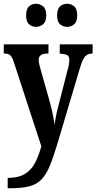

<svg xmlns="http://www.w3.org/2000/svg" viewBox="-20 -772 513 1022"><path d="M21 175Q77 175 111.5 154.5Q146 134 166 96Q186 58 200 7L55 -437Q45 -469 34.5 -478Q24 -487 4 -487H0V-536H238V-487H235Q207 -487 196.5 -478Q186 -469 186 -453Q186 -442 189.5 -427.5Q193 -413 198 -396L243 -237Q254 -197 261 -163.5Q268 -130 270 -108Q274 -133 278.5 -156.5Q283 -180 290 -205L339 -397Q343 -409 346 -424.5Q349 -440 349 -453Q349 -472 337.5 -478.5Q326 -485 302 -486L298 -487V-536H473V-487H471Q448 -487 434 -472.5Q420 -458 407 -415L285 -5Q264 65 245 111Q226 157 201 183Q176 209 137 219.5Q98 230 36 230H21ZM338 -629Q316 -629 300 -642.5Q284 -656 284 -690Q284 -725 300 -738.5Q316 -752 338 -752Q358 -752 374.5 -738.5Q391 -725 391 -690Q391 -656 374.5 -642.5Q358 -629 338 -629ZM171 -629Q151 -629 135 -642.5Q119 -656 119 -690Q119 -725 135 -738.5Q151 -752 171 -752Q192 -752 209 -738.5Q226 -725 226 -690Q226 -656 209 -642.5Q192 -629 171 -629Z"/></svg>

Font: Noto Serif Tamil ExtraCondensed
Style: Bold
Weight: 700
Width: 2
Designer: Indian Type Foundry, Tom Grace, and the Monotype Design Team
Foundry: Monotype Imaging Inc.
Version: Version 2.004; ttfautohint (v1.8.4.7-5d5b)